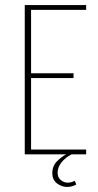

<svg xmlns="http://www.w3.org/2000/svg" viewBox="-20 -611 388 760"><path d="M78 0V-591H321V-572H103V-321H271V-302H103V-19H321V0ZM246 129Q223 129 205 114.5Q187 100 187 75Q187 46 205.5 27.5Q224 9 242 0H263Q237 14 222.5 33Q208 52 208 72Q208 92 221 102Q234 112 247 112Q257 112 264.5 109.5Q272 107 276 105L282 119Q276 123 266.5 126Q257 129 246 129Z"/></svg>

Font: Alumni Sans Thin Thin
Style: Regular
Weight: 250
Version: Version 1.018